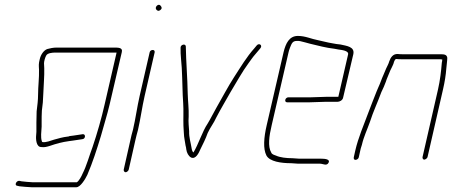

<svg xmlns="http://www.w3.org/2000/svg" viewBox="-20 -668 1900 807"><path d="M455 -468H217C205 -468 189 -465 179 -462C164 -457 151 -438 147 -419C142 -399 143 -394 144 -375C145 -342 140 -304 140 -270C140 -247 137 -224 134 -200C133 -179 134 -171 133 -153V-131V-114L132 -100C130 -81 133 -50 153 -50C167 -48 177 -51 190 -55C216 -64 241 -71 271 -75L286 -77C298 -79 314 -81 326 -83C340 -84 341 -105 328 -104C316 -102 301 -100 288 -98L272 -96C271 -95 268 -94 265 -94C246 -92 224 -86 207 -81C193 -77 173 -68 158 -71C157 -71 157 -72 156 -74C150 -92 154 -113 155 -136V-157C155 -173 155 -184 156 -203L160 -237C161 -250 161 -262 162 -274C163 -308 167 -348 166 -381L165 -402C165 -406 166 -412 168 -419C170 -426 172 -431 175 -436C181 -445 200 -447 212 -447H470L420 -230C407 -172 388 -106 369 -50C355 -13 344 29 327 62C323 72 312 93 303 98H116C107 98 78 95 70 94L61 92C48 91 39 112 53 113L62 115C71 116 102 119 112 119H301C318 119 339 84 347 67C369 16 387 -40 404 -96C417 -144 430 -183 441 -230L492 -449C497 -469 476 -468 455 -468Z M609 -448 567 -265C556 -217 550 -170 539 -123C534 -107 531 -92 528 -79L500 45C499 50 503 56 508 56C513 56 520 50 521 45L549 -79C552 -93 556 -107 560 -122C571 -170 577 -217 588 -265L630 -448C631 -454 628 -458 622 -458C616 -458 610 -454 609 -448ZM636 -629C640 -624 645 -619 654 -626C663 -633 659 -639 655 -644C647 -655 630 -640 636 -629Z M739 -468C739 -451 739 -437 741 -419C746 -375 746 -314 748 -268L750 -234C752 -204 750 -170 751 -139C753 -118 752 -100 756 -80L760 -56C762 -51 762 -46 763 -40C765 -26 772 -12 783 -6C803 3 816 -26 822 -40C832 -60 845 -86 853 -109C864 -133 879 -151 889 -174C906 -207 931 -249 949 -281C974 -322 997 -365 1025 -403L1038 -421C1048 -435 1053 -439 1065 -454L1075 -466C1084 -478 1069 -489 1059 -477L1049 -465C1016 -428 992 -387 964 -344C937 -302 916 -261 890 -216C875 -190 867 -172 853 -149C830 -115 814 -61 793 -27C788 -31 786 -40 785 -47C782 -67 774 -91 775 -116C774 -137 771 -153 773 -178C774 -213 770 -240 769 -274C768 -341 762 -408 761 -473C760 -486 739 -481 739 -468Z M1209 -3C1184 -3 1157 -6 1140 -14C1132 -17 1123 -19 1120 -27C1105 -52 1111 -96 1122 -142L1193 -449C1194 -454 1196 -460 1199 -468C1206 -485 1209 -496 1228 -496C1234 -496 1238 -496 1242 -495C1253 -492 1271 -488 1284 -484C1318 -476 1350 -467 1386 -463L1402 -460C1416 -458 1447 -455 1443 -439L1402 -261H1349C1336 -261 1301 -259 1287 -259H1192C1186 -259 1180 -254 1179 -248C1178 -242 1181 -238 1187 -238H1282C1296 -238 1331 -240 1344 -240H1398C1408 -240 1420 -247 1422 -257L1465 -440C1472 -472 1437 -475 1411 -481L1394 -483C1389 -484 1383 -485 1377 -486C1357 -489 1337 -495 1317 -499C1289 -504 1264 -517 1232 -517C1196 -517 1181 -486 1172 -449L1101 -142C1089 -90 1085 -43 1100 -14C1114 11 1161 18 1204 18C1214 18 1223 20 1233 20H1325C1338 20 1353 31 1361 16C1369 1 1345 -1 1330 -1H1238C1227 -1 1220 -3 1209 -3Z M1488 -7 1494 -34C1495 -39 1497 -48 1501 -59C1509 -94 1523 -122 1535 -156C1549 -200 1567 -237 1583 -281C1591 -298 1596 -308 1602 -325C1605 -336 1612 -350 1616 -361C1621 -376 1633 -393 1636 -408C1638 -412 1640 -420 1646 -420C1653 -419 1661 -419 1668 -419H1825C1830 -419 1834 -419 1838 -418H1839C1839 -414 1838 -409 1837 -404C1834 -368 1830 -332 1821 -292L1756 -8C1755 -3 1758 3 1763 3C1768 3 1776 -3 1777 -8L1842 -292C1849 -322 1854 -353 1856 -381C1857 -395 1860 -413 1860 -425C1858 -439 1847 -440 1830 -440H1673C1666 -440 1659 -440 1652 -441C1632 -442 1622 -427 1616 -410C1614 -401 1606 -387 1603 -380C1597 -364 1587 -344 1581 -327C1575 -310 1570 -302 1563 -284C1551 -253 1539 -224 1528 -194C1509 -142 1486 -91 1473 -34L1467 -7C1466 -1 1468 4 1474 4C1480 4 1487 -1 1488 -7Z"/></svg>

Font: Electronic
Style: ThnIt
Weight: 100
Version: Version 1.011